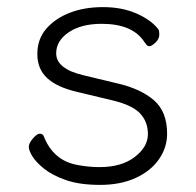

<svg xmlns="http://www.w3.org/2000/svg" viewBox="-20 -504 550 540"><path d="M260 -34Q322 -34 359 -62.5Q396 -91 396 -126.5Q396 -162 373.5 -185.5Q351 -209 295 -222L195 -246Q140 -259 112.5 -284.5Q85 -310 85 -352Q85 -394 110 -423Q135 -452 176 -468Q217 -484 270 -484Q323 -484 364 -466Q405 -448 425 -422Q428 -419 428 -406.5Q428 -394 417 -384Q406 -374 400.5 -374Q395 -374 392.5 -377.5Q390 -381 386 -386Q353 -437 266 -437Q208 -437 173 -413Q138 -389 138 -354Q138 -310 216 -292L312 -269Q376 -254 413 -222Q450 -190 450 -128Q450 -89 427 -56Q404 -23 361.5 -3.5Q319 16 261.5 16Q204 16 165.5 2.5Q127 -11 104 -29.5Q81 -48 71 -64.5Q61 -81 61 -91Q61 -101 72.5 -114.5Q84 -128 92 -128Q100 -128 103 -121Q130 -52 198 -40Q229 -34 260 -34Z"/></svg>

Font: LXGW WenKai TC Light
Style: Regular
Weight: 300
Designer: LXGW / Fontworks Inc.
Foundry: LXGW / Fontworks Inc.
Version: Version 1.330